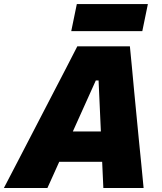

<svg xmlns="http://www.w3.org/2000/svg" viewBox="-56 -946 814 966"><path d="M-36.5 0Q-6 -58.5 27 -122Q59.5 -185.5 90 -243.5L216.5 -487.5Q249 -550.5 277 -604Q304.5 -657.5 333 -713H597.5Q602.5 -657.5 608 -605Q613 -552.5 619 -487L643 -239Q649 -182 655 -119.5Q661 -56.5 666.5 0H464Q462.5 -32 461 -65.5Q459.5 -99 458 -132H242Q227 -98.5 212 -65.2Q197 -32 182.5 0ZM426 -541 310.5 -284.5H451.5L440 -541ZM302.5 -789.5 330.5 -925.5H688L660 -789.5Z"/></svg>

Font: Heraclito ExtraBold
Style: Italic
Weight: 800
Italic angle: -12°
Designer: Kostas Bartsokas (font) & Cristiano Sobral (main changes)
Foundry: Kostas Bartsokas (font) & Cristiano Sobral (main changes)
Version: Version 1.00;July 8, 2020;FontCreator 13.0.0.2655 64-bit